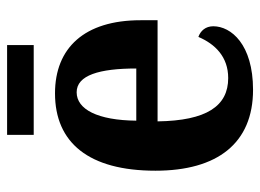

<svg xmlns="http://www.w3.org/2000/svg" viewBox="-116 -607 733 541"><g transform="rotate(-90 250.5 -336.5)"><path d="M141 -608H394V-683H141ZM268 10C396 10 447 -52 447 -102C447 -124 434 -138 417 -144C397 -97 361 -60 301 -60C222 -60 181 -121 179 -259H464V-307C464 -465 386 -548 258 -548C119 -548 40 -453 40 -265C40 -91 117 10 268 10ZM328 -319H181C182 -428 213 -487 261 -487C309 -487 328 -423 328 -319Z"/></g></svg>

Font: Noto Serif Condensed
Style: Bold
Weight: 700
Width: 3
Designer: Monotype Design Team
Foundry: Monotype Imaging Inc.
Version: Version 2.015